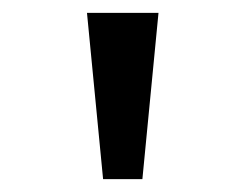

<svg xmlns="http://www.w3.org/2000/svg" viewBox="-20 -749 366 298"><path d="M140 -471 115 -729H226L201 -471Z"/></svg>

Font: binaryh115
Style: Book
Weight: 400
Designer: Jelle Bosma - Monotype Design Team
Foundry: Monotype Imaging Inc.
Version: Version 2.003